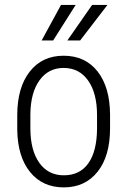

<svg xmlns="http://www.w3.org/2000/svg" viewBox="-20 -770 531 799"><path d="M51.8 -291Q51.8 -405.3 103.5 -471.7Q155.3 -538.1 244.6 -538.1Q334.5 -538.1 386 -472.7Q437.5 -407.2 438 -292.5V-236.3Q438 -120.1 386 -55.2Q334 9.8 245.6 9.8Q157.2 9.8 105.5 -53.7Q53.7 -117.2 51.8 -228.5ZM106.4 -236.3Q106.4 -145 143.3 -92.8Q180.2 -40.5 245.6 -40.5Q312.5 -40.5 347.9 -90.8Q383.3 -141.1 383.8 -234.9V-291Q383.8 -382.3 346.7 -434.8Q309.6 -487.3 244.6 -487.3Q181.6 -487.3 144.5 -436Q107.4 -384.8 106.4 -294.9ZM363.3 -749.5H427.2L313.5 -601.6H260.3ZM233.9 -749.5H294.9L201.2 -601.6H153.3Z"/></svg>

Font: Roboto Condensed Light
Style: Regular
Weight: 300
Designer: Google
Version: Version 2.134; 2016